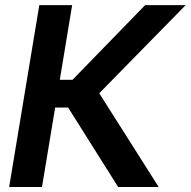

<svg xmlns="http://www.w3.org/2000/svg" viewBox="-20 -748 763 768"><path d="M452.6 0 252.4 -317.9H200.7L147.9 0H16.6L137.2 -727.5H268.6L219.2 -428.7H270L560.5 -727.5H722.7L377 -375L614.7 0Z"/></svg>

Font: Inter Display Semi Bold
Style: Italic
Weight: 600
Italic angle: -9.39999°
Designer: Rasmus Andersson
Foundry: rsms
Version: Version 4.000;git-4fc901f